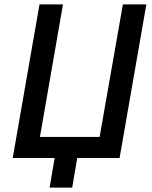

<svg xmlns="http://www.w3.org/2000/svg" viewBox="-20 -720 693 875"><path d="M647 -700H540L434 -96H162L267 -700H160L38 0H229L206 135H309L332 0H525Z"/></svg>

Font: Fixel Text 20240404 Medium
Style: Italic
Weight: 500
Width: 4
Italic angle: -10°
Designer: AlfaBravo + MacPaw
Foundry: Kyrylo Tkachov, Marchela Mozhyna, Serhii Makarenko, Maria Weinstein, Zakhar Kryvoshyya
Version: Version 1.211;Glyphs 3.2 (3225)